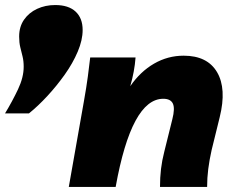

<svg xmlns="http://www.w3.org/2000/svg" viewBox="-21 -742 930 762"><path d="M-1 -292Q28 -340 50.5 -387.5Q73 -435 73 -477Q73 -500 68.5 -518Q64 -536 59.5 -554.5Q55 -573 55 -597Q55 -636 74.5 -664Q94 -692 126.5 -707Q159 -722 198 -722Q251 -722 279 -696Q307 -670 307 -623Q307 -583 287.5 -537Q268 -491 236 -446Q204 -401 167 -361Q130 -321 94 -292ZM252 0 312 -340Q322 -396 327.5 -437.5Q333 -479 337 -514H517Q513 -459 496 -400Q536 -458 590.5 -489.5Q645 -521 708 -521Q802 -521 840.5 -455.5Q879 -390 851 -277L819 -147Q810 -107 805.5 -71.5Q801 -36 801 0H614Q614 -38 618 -71.5Q622 -105 631 -140L663 -269Q674 -312 665 -331Q656 -350 627 -350Q501 -350 438 0Z"/></svg>

Font: Livvic Black
Style: Italic
Weight: 900
Italic angle: -10°
Designer: Jacques Le Bailly, Baron von Fonthausen
Version: Version 1.001; ttfautohint (v1.8.2)